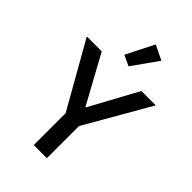

<svg xmlns="http://www.w3.org/2000/svg" viewBox="-278 -1067 1172 1172"><g transform="rotate(45 308.5 -480.5)"><path d="M251 0V-275L11 -698H140L310 -387H313L482 -698H606L364 -277V0ZM320 -749 252 -781 343 -961 438 -915Z"/></g></svg>

Font: IBM Plex Thai Medium
Style: Regular
Weight: 500
Designer: Mike Abbink, Paul van der Laan, Pieter van Rosmalen, Ben Mitchell, Mark Frömberg
Foundry: Bold Monday
Version: Version 1.0